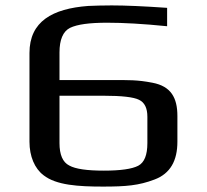

<svg xmlns="http://www.w3.org/2000/svg" viewBox="-20 -680 765 710"><path d="M636 -251C636 -319 612 -361 544 -374C487 -385 458 -384 384 -384H200V-486C200 -533 213 -564 239 -577C266 -590 311 -596 376 -596C435 -596 509 -592 598 -583V-651C512 -657 443 -660 393 -660C359 -660 330 -659 306 -658C174 -648 89 -601 89 -484V-156C89 -102 108 -57 141 -32C188 5 270 10 361 10C446 10 493 6 551 -16C610 -38 636 -86 636 -156ZM525 -151C525 -107 514 -79 491 -67C468 -55 425 -49 364 -49C302 -49 259 -55 236 -68C212 -80 200 -108 200 -151V-326H363C430 -326 474 -321 494 -311C515 -301 525 -280 525 -248Z"/></svg>

Font: Gamestation Extended
Style: Regular
Weight: 400
Width: 7
Designer: Jonas Hecksher
Foundry: Jonas Hecksher, Playtypeª, e-types AS
Version: Version 1.003